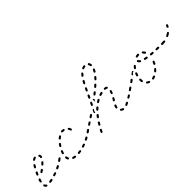

<svg xmlns="http://www.w3.org/2000/svg" viewBox="50 -1185 1839 1839"><g transform="rotate(-45 970.0 -265.5)"><path d="M23 14Q25 15 27 15Q29 15 31 14Q33 14 34 12Q36 11 36 9Q38 5 37 2Q35 -2 31 -4Q29 -5 27 -8Q24 -10 23 -14Q23 -16 21 -17Q20 -19 18 -20Q16 -21 14 -21Q12 -21 11 -20Q7 -19 5 -15Q3 -12 4 -8Q7 0 11 5Q16 11 23 14ZM108 6Q110 3 109 -1Q109 -3 108 -5Q107 -6 105 -8Q103 -9 101 -9Q99 -9 97 -9Q87 -7 77 -5Q75 -5 73 -4Q71 -3 70 -1Q69 0 69 2Q68 4 68 6Q69 10 72 13Q76 15 80 15Q90 13 101 11Q106 10 108 6ZM176 -12Q178 -13 179 -15Q180 -17 180 -19Q180 -21 179 -22Q178 -26 174 -28Q170 -30 166 -28Q156 -25 146 -22Q142 -20 140 -17Q139 -13 140 -9Q140 -7 142 -6Q143 -4 145 -3Q146 -2 148 -2Q150 -2 152 -3Q163 -6 173 -10Q175 -10 176 -12ZM244 -43Q245 -44 246 -46Q247 -48 246 -50Q246 -52 245 -54Q243 -57 239 -58Q235 -60 232 -58Q222 -53 213 -48Q209 -46 208 -42Q206 -38 208 -35Q210 -31 214 -30Q218 -28 222 -30Q232 -35 241 -40Q243 -41 244 -43ZM6 -60Q6 -58 7 -57Q9 -55 10 -54Q12 -53 14 -52Q18 -51 21 -53Q25 -55 26 -60Q28 -69 32 -79Q33 -83 31 -87Q29 -91 25 -92Q21 -93 17 -91Q14 -90 12 -86Q9 -74 6 -64Q6 -62 6 -60ZM290 -72Q292 -73 292 -75Q292 -77 292 -79Q291 -81 290 -83Q288 -86 284 -87Q280 -88 276 -85L275 -84Q273 -83 272 -81Q271 -80 270 -78Q270 -76 271 -74Q271 -72 272 -70Q275 -67 279 -66Q283 -65 286 -68L288 -69Q289 -70 290 -72ZM111 -127Q112 -129 112 -131Q113 -133 112 -135Q112 -137 111 -138Q108 -142 104 -142Q100 -143 97 -141Q88 -134 79 -128Q76 -126 75 -122Q74 -118 77 -114Q79 -111 83 -110Q87 -109 91 -112Q100 -118 109 -124Q110 -126 111 -127ZM32 -127Q33 -123 37 -121Q39 -121 41 -121Q43 -120 44 -121Q46 -122 48 -123Q49 -125 50 -126Q54 -136 59 -146Q61 -149 60 -153Q58 -157 54 -159Q53 -160 51 -160Q49 -160 47 -159Q45 -159 43 -158Q42 -156 41 -154Q36 -144 32 -135Q30 -131 32 -127ZM168 -181Q167 -185 164 -188Q161 -191 157 -190Q153 -190 150 -187Q144 -180 136 -172Q133 -170 132 -165Q132 -161 135 -158Q138 -155 142 -155Q146 -155 149 -158Q158 -166 165 -174Q168 -177 168 -181ZM64 -197Q63 -195 64 -193Q65 -191 66 -190Q67 -188 69 -187Q73 -185 76 -186Q80 -188 82 -191Q88 -201 93 -209Q94 -211 94 -213Q94 -215 94 -217Q94 -219 92 -220Q91 -222 90 -223Q86 -225 82 -224Q78 -223 76 -220Q70 -211 65 -201Q64 -199 64 -197ZM190 -250Q189 -253 185 -255Q181 -256 177 -254Q173 -252 172 -248Q171 -244 172 -241Q175 -236 175 -231Q175 -229 174 -226Q174 -224 174 -222Q174 -220 176 -219Q177 -217 178 -216Q180 -215 182 -214Q186 -214 189 -216Q193 -218 194 -222Q195 -227 195 -231Q195 -241 190 -250ZM110 -258Q108 -257 108 -255Q108 -253 108 -251Q109 -249 110 -247Q112 -244 116 -243Q120 -243 124 -245Q132 -251 140 -253Q144 -254 146 -258Q148 -261 147 -265Q146 -267 145 -269Q144 -270 142 -271Q140 -272 139 -273Q137 -273 135 -272Q123 -269 112 -261Q111 -260 110 -258Z M494 9Q496 8 497 6Q498 5 498 3Q499 1 498 -1Q498 -5 494 -8Q491 -10 487 -9Q477 -8 467 -7Q465 -6 463 -5Q461 -4 460 -3Q459 -1 458 1Q457 2 458 4Q458 9 461 11Q464 14 469 13Q479 12 490 10Q492 10 494 9ZM423 11Q426 9 426 5Q427 3 426 1Q426 -1 425 -3Q423 -4 422 -5Q420 -6 418 -7Q408 -8 399 -11Q397 -12 395 -11Q393 -11 391 -10Q390 -9 388 -8Q387 -6 386 -5Q385 -1 387 3Q389 7 393 8Q403 12 415 13Q419 14 423 11ZM565 -11Q567 -13 567 -14Q568 -16 568 -18Q568 -20 568 -22Q566 -26 562 -28Q559 -29 555 -28Q545 -24 535 -21Q533 -20 532 -19Q530 -18 529 -16Q528 -14 528 -12Q528 -10 529 -9Q529 -7 531 -5Q532 -4 534 -3Q535 -2 537 -2Q539 -1 541 -2Q552 -5 562 -9Q564 -10 565 -11ZM354 -23Q358 -22 362 -24Q365 -26 367 -30Q368 -34 366 -37Q362 -45 361 -54Q360 -58 357 -61Q354 -63 350 -63Q346 -62 343 -59Q341 -56 341 -52Q342 -39 348 -28Q350 -24 354 -23ZM632 -43Q633 -45 633 -46Q634 -48 634 -50Q633 -52 632 -54Q630 -58 626 -59Q622 -60 619 -58Q610 -53 601 -48Q599 -47 597 -46Q596 -44 596 -42Q595 -40 595 -38Q595 -36 596 -35Q598 -31 602 -30Q606 -28 610 -30Q619 -35 629 -40Q630 -41 632 -43ZM678 -75Q679 -79 676 -83Q675 -84 673 -85Q672 -86 670 -87Q668 -87 666 -87Q664 -86 662 -85H661Q658 -82 657 -78Q656 -74 659 -71Q660 -69 662 -68Q663 -67 665 -66Q667 -66 669 -67Q671 -67 673 -68L674 -69Q677 -71 678 -75ZM310 -89Q311 -93 308 -96Q306 -100 302 -100Q297 -101 294 -98Q285 -92 276 -85Q273 -83 272 -79Q271 -75 274 -71Q275 -70 277 -69Q278 -68 280 -67Q282 -67 284 -67Q286 -68 288 -69Q297 -75 306 -82Q310 -85 310 -89ZM349 -99Q351 -95 355 -94Q359 -92 363 -94Q366 -96 367 -100Q370 -110 374 -119Q376 -123 374 -127Q373 -131 369 -132Q367 -133 365 -133Q363 -133 361 -132Q359 -132 358 -130Q357 -129 356 -127Q351 -116 348 -106Q347 -102 349 -99ZM379 -170Q379 -168 379 -166Q380 -164 381 -163Q382 -161 384 -160Q387 -158 391 -159Q395 -159 397 -163Q403 -171 409 -180Q412 -183 411 -187Q411 -191 407 -194Q404 -196 400 -195Q396 -195 393 -192Q387 -183 381 -174Q380 -172 379 -170ZM568 -236Q566 -237 564 -238Q562 -238 560 -238Q558 -237 557 -236Q553 -233 553 -229Q552 -225 555 -222Q560 -215 562 -206Q563 -204 564 -203Q565 -201 567 -200Q569 -199 571 -199Q573 -199 575 -199Q579 -201 581 -204Q583 -208 582 -212Q578 -224 571 -234Q570 -235 568 -236ZM427 -228Q426 -226 426 -224Q426 -222 427 -220Q427 -218 429 -216Q430 -215 432 -214Q433 -213 435 -213Q437 -213 439 -214Q441 -214 443 -216Q451 -223 458 -228Q462 -230 462 -234Q463 -239 461 -242Q458 -245 454 -246Q450 -247 447 -244Q438 -238 429 -231Q428 -229 427 -228ZM498 -266Q494 -266 491 -262Q489 -259 489 -255Q490 -251 493 -248Q496 -246 500 -246Q503 -246 506 -246Q511 -246 518 -245Q522 -244 525 -246Q529 -248 530 -252Q531 -256 529 -260Q527 -263 523 -264Q514 -266 506 -266Q502 -266 498 -266Z M782 0Q784 -3 783 -7Q782 -11 778 -13Q776 -14 774 -14Q772 -14 770 -14Q768 -13 767 -12Q765 -10 764 -9Q760 -1 756 8Q755 10 755 11Q754 12 754 14Q754 16 755 18Q755 20 756 22Q758 23 760 24Q763 26 767 24Q771 23 773 19Q773 19 774 17Q778 8 782 0ZM1066 17Q1068 16 1070 15Q1071 14 1072 13Q1074 11 1074 9Q1075 5 1073 2Q1071 -2 1067 -3Q1059 -5 1053 -11Q1050 -13 1045 -13Q1041 -13 1038 -10Q1037 -9 1036 -7Q1036 -5 1036 -3Q1036 -1 1037 1Q1038 3 1039 4Q1049 13 1062 17Q1064 17 1066 17ZM1141 -3Q1143 -5 1143 -6Q1144 -8 1144 -10Q1144 -12 1143 -14Q1141 -18 1137 -19Q1133 -20 1129 -18Q1119 -13 1111 -10Q1107 -8 1105 -4Q1104 0 1105 3Q1106 5 1107 7Q1109 8 1111 9Q1112 10 1114 10Q1116 10 1118 9Q1128 5 1138 -1Q1140 -2 1141 -3ZM1204 -41Q1205 -43 1206 -45Q1206 -47 1206 -49Q1205 -51 1204 -53Q1202 -56 1198 -57Q1194 -58 1191 -55Q1181 -49 1173 -44Q1171 -43 1170 -41Q1169 -40 1168 -38Q1168 -36 1168 -34Q1169 -32 1170 -30Q1172 -27 1176 -26Q1180 -25 1183 -27Q1192 -32 1202 -39Q1203 -40 1204 -41ZM819 -70Q818 -74 815 -76Q813 -77 811 -77Q809 -78 807 -77Q805 -77 804 -76Q802 -74 801 -73Q795 -64 790 -54Q787 -51 788 -47Q789 -43 793 -41Q795 -40 797 -39Q799 -39 801 -39Q802 -40 804 -41Q806 -42 807 -44Q812 -53 818 -62Q820 -65 819 -70ZM1022 -44Q1025 -41 1029 -40Q1031 -40 1033 -41Q1035 -41 1036 -42Q1038 -43 1039 -45Q1040 -47 1040 -49Q1042 -57 1046 -67Q1047 -69 1047 -71Q1047 -73 1046 -74Q1045 -76 1044 -78Q1042 -79 1041 -80Q1037 -81 1033 -80Q1029 -78 1027 -75Q1022 -62 1021 -52Q1020 -48 1022 -44ZM1250 -75Q1251 -79 1248 -83Q1247 -84 1245 -85Q1244 -87 1242 -87Q1240 -87 1238 -87Q1236 -86 1234 -85L1233 -84Q1229 -82 1229 -78Q1228 -74 1230 -70Q1231 -69 1233 -68Q1235 -66 1237 -66Q1239 -66 1241 -66Q1243 -67 1244 -68L1246 -69Q1249 -71 1250 -75ZM694 -84Q695 -86 696 -87Q696 -89 696 -91Q695 -93 694 -95Q693 -97 691 -98Q690 -99 688 -99Q686 -99 684 -99Q682 -99 680 -98L662 -85Q659 -83 658 -79Q657 -75 660 -71Q662 -68 666 -67Q670 -66 674 -69L691 -81Q693 -82 694 -84ZM862 -127Q861 -131 858 -134Q855 -137 851 -136Q847 -136 844 -133Q837 -124 831 -116Q828 -112 829 -108Q829 -104 833 -102Q836 -99 840 -100Q844 -100 847 -103Q853 -112 860 -120Q862 -123 862 -127ZM1053 -121Q1051 -117 1052 -113Q1053 -109 1056 -107Q1060 -105 1064 -106Q1068 -107 1070 -110L1071 -112Q1078 -123 1081 -129Q1083 -132 1082 -136Q1081 -140 1078 -142Q1076 -143 1074 -144Q1072 -144 1070 -143Q1068 -143 1067 -142Q1065 -141 1064 -139Q1061 -133 1054 -122Q1054 -122 1053 -121ZM755 -125Q756 -126 757 -128Q757 -130 757 -132Q756 -134 755 -136Q754 -137 752 -138Q751 -139 749 -140Q747 -140 745 -140Q743 -140 741 -138L723 -126Q720 -124 719 -120Q718 -116 720 -113Q721 -111 723 -110Q725 -109 727 -108Q729 -108 731 -108Q733 -109 734 -110L752 -122Q754 -123 755 -125ZM818 -169Q818 -173 816 -176Q814 -180 810 -181Q806 -181 802 -179L784 -167Q781 -165 780 -161Q779 -157 781 -153Q783 -152 784 -150Q786 -149 788 -149Q790 -149 792 -149Q794 -149 795 -150L813 -163Q817 -165 818 -169ZM911 -175Q912 -177 912 -179Q912 -181 911 -182Q911 -184 909 -186Q907 -189 902 -189Q898 -189 895 -187Q887 -179 879 -172Q876 -169 876 -164Q876 -160 879 -157Q882 -154 886 -154Q890 -154 893 -157Q901 -165 909 -172Q910 -173 911 -175ZM846 -158Q842 -160 841 -164Q840 -168 841 -172L851 -191Q852 -195 856 -196Q860 -198 864 -196Q865 -195 866 -194Q867 -193 868 -192Q866 -190 863 -187Q859 -183 857 -177Q854 -171 854 -165Q854 -162 854 -159Q852 -159 849 -159Q847 -159 846 -158ZM1086 -179Q1086 -177 1087 -175Q1088 -174 1089 -172Q1091 -171 1093 -170Q1096 -169 1100 -170Q1104 -172 1105 -176Q1110 -187 1112 -197Q1113 -201 1111 -205Q1109 -208 1105 -209Q1103 -210 1101 -210Q1099 -209 1098 -208Q1096 -207 1095 -206Q1093 -204 1093 -202Q1091 -193 1087 -183Q1086 -181 1086 -179ZM970 -219Q971 -223 969 -227Q967 -231 963 -232Q959 -233 955 -231Q946 -225 937 -219Q933 -217 932 -213Q932 -209 934 -205Q935 -204 937 -202Q938 -201 940 -201Q942 -201 944 -201Q946 -201 948 -203Q957 -208 965 -213Q969 -215 970 -219ZM872 -230Q874 -226 878 -225Q881 -223 885 -224Q889 -226 891 -229L900 -249Q901 -251 901 -253Q901 -255 901 -257Q900 -258 899 -260Q897 -261 895 -262Q892 -264 888 -263Q884 -261 882 -257L873 -238Q871 -234 872 -230ZM1036 -244Q1038 -247 1037 -251Q1037 -253 1036 -255Q1035 -257 1033 -258Q1031 -259 1029 -259Q1027 -259 1025 -259Q1015 -256 1004 -253Q1002 -252 1001 -251Q999 -250 998 -248Q997 -246 997 -244Q997 -242 998 -240Q999 -236 1003 -234Q1006 -232 1010 -234Q1020 -237 1030 -239Q1034 -240 1036 -244ZM919 -236 934 -247Q937 -249 938 -254Q938 -258 936 -261Q933 -264 929 -265Q925 -266 922 -263Q924 -257 924 -251Q923 -245 920 -239ZM1099 -239Q1103 -239 1106 -242Q1107 -244 1108 -246Q1109 -247 1109 -249Q1108 -251 1108 -253Q1107 -255 1105 -256Q1096 -265 1079 -265Q1075 -265 1072 -262Q1069 -259 1069 -255Q1069 -253 1069 -251Q1070 -249 1071 -248Q1073 -247 1075 -246Q1077 -245 1079 -245Q1088 -245 1092 -241Q1095 -239 1099 -239ZM996 -299Q996 -303 994 -306Q991 -309 987 -310Q983 -310 980 -308L963 -294Q960 -292 959 -287Q959 -283 961 -280Q964 -277 968 -276Q972 -276 975 -278L992 -292Q995 -294 996 -299ZM910 -317 904 -304Q903 -302 903 -300Q903 -298 904 -296Q905 -295 906 -293Q907 -292 909 -291Q913 -289 917 -290Q921 -292 922 -296L929 -309L932 -315Q933 -319 932 -323Q931 -327 927 -328Q925 -329 923 -329Q921 -330 919 -329Q917 -328 916 -327Q914 -326 913 -324ZM1052 -347Q1052 -351 1049 -354Q1047 -357 1042 -357Q1038 -357 1035 -355Q1027 -348 1019 -340Q1016 -338 1016 -333Q1015 -329 1018 -326Q1021 -323 1025 -323Q1029 -323 1032 -325Q1041 -333 1049 -340Q1052 -343 1052 -347ZM935 -363Q936 -359 940 -357Q944 -355 948 -357Q952 -358 953 -362L963 -382Q964 -385 963 -389Q962 -393 958 -395Q954 -397 950 -395Q946 -394 945 -390L935 -371Q934 -367 935 -363ZM1103 -400Q1103 -404 1100 -407Q1097 -409 1093 -409Q1089 -409 1086 -406Q1079 -398 1072 -390Q1069 -387 1069 -383Q1069 -379 1072 -376Q1075 -373 1079 -373Q1083 -373 1086 -376Q1094 -385 1101 -393Q1104 -396 1103 -400ZM967 -429Q968 -425 972 -423Q975 -421 979 -423Q983 -424 985 -428Q991 -438 996 -446Q998 -450 996 -454Q995 -458 992 -460Q988 -462 984 -461Q980 -460 978 -456Q973 -447 968 -437Q966 -433 967 -429ZM1144 -463Q1143 -467 1139 -469Q1135 -470 1131 -469Q1127 -468 1126 -464Q1122 -455 1116 -446Q1114 -442 1115 -438Q1116 -434 1119 -432Q1123 -430 1127 -431Q1131 -432 1133 -435Q1139 -446 1144 -455Q1145 -459 1144 -463ZM1005 -493Q1006 -489 1009 -487Q1012 -484 1016 -485Q1020 -485 1023 -488Q1030 -497 1036 -504Q1039 -507 1039 -511Q1039 -515 1036 -518Q1035 -519 1033 -520Q1031 -521 1029 -521Q1027 -521 1025 -520Q1023 -519 1022 -518Q1014 -510 1007 -501Q1005 -497 1005 -493ZM1140 -540Q1136 -541 1132 -539Q1128 -537 1127 -533Q1126 -529 1128 -525Q1132 -518 1134 -508Q1134 -507 1135 -505Q1136 -503 1138 -502Q1139 -501 1141 -500Q1143 -500 1145 -500Q1147 -500 1149 -501Q1150 -502 1152 -504Q1153 -505 1153 -507Q1154 -509 1154 -511Q1152 -525 1146 -535Q1144 -539 1140 -540ZM1067 -550Q1065 -549 1064 -548Q1063 -546 1062 -544Q1061 -543 1061 -541Q1061 -539 1062 -537Q1063 -533 1067 -531Q1071 -530 1075 -531Q1084 -535 1093 -536Q1098 -537 1100 -540Q1102 -544 1102 -548Q1101 -552 1098 -554Q1094 -557 1090 -556Q1078 -554 1067 -550Z M1502 2Q1504 1 1504 -1Q1505 -3 1505 -5Q1505 -7 1504 -8Q1502 -12 1499 -14Q1495 -15 1491 -14Q1482 -10 1473 -8Q1471 -7 1469 -6Q1467 -5 1466 -3Q1465 -1 1465 1Q1465 3 1465 4Q1466 9 1469 11Q1473 13 1477 12Q1488 9 1499 5Q1501 4 1502 2ZM1424 9Q1426 9 1428 8Q1430 8 1431 6Q1433 5 1434 3Q1435 -1 1434 -5Q1432 -9 1428 -10Q1420 -14 1413 -19Q1409 -22 1405 -22Q1401 -21 1399 -18Q1397 -17 1397 -15Q1396 -13 1396 -11Q1396 -9 1397 -7Q1398 -5 1400 -4Q1409 4 1421 8Q1422 9 1424 9ZM1562 -44Q1563 -46 1563 -48Q1563 -50 1562 -52Q1561 -53 1560 -55Q1558 -56 1556 -57Q1554 -57 1552 -57Q1550 -57 1549 -56Q1547 -56 1546 -54Q1539 -47 1531 -40Q1530 -39 1529 -37Q1528 -35 1528 -33Q1528 -31 1528 -29Q1529 -27 1530 -26Q1532 -24 1533 -23Q1535 -23 1537 -22Q1539 -22 1541 -23Q1543 -24 1544 -25Q1553 -32 1560 -41Q1562 -42 1562 -44ZM1371 -54Q1372 -52 1373 -50Q1374 -48 1376 -47Q1377 -46 1379 -46Q1381 -45 1383 -46Q1385 -46 1387 -47Q1388 -48 1389 -50Q1391 -52 1391 -53Q1391 -55 1391 -57Q1390 -64 1390 -71Q1390 -74 1390 -76Q1390 -81 1387 -84Q1384 -87 1380 -87Q1376 -87 1373 -84Q1370 -81 1370 -77Q1370 -74 1370 -71Q1370 -62 1371 -54ZM1269 -89Q1270 -93 1267 -96Q1265 -99 1261 -100Q1257 -101 1253 -98L1234 -85Q1233 -84 1232 -82Q1230 -81 1230 -79Q1230 -77 1230 -75Q1231 -73 1232 -71Q1234 -68 1238 -67Q1242 -66 1246 -69L1265 -82Q1268 -84 1269 -89ZM1602 -108Q1602 -110 1602 -112Q1601 -113 1600 -115Q1598 -116 1596 -117Q1593 -119 1589 -117Q1585 -116 1583 -112Q1579 -103 1574 -94Q1572 -90 1573 -86Q1574 -82 1578 -80Q1582 -78 1586 -79Q1590 -80 1592 -84Q1597 -94 1601 -104Q1602 -106 1602 -108ZM1331 -133Q1332 -137 1329 -140Q1328 -142 1326 -143Q1325 -144 1323 -144Q1321 -145 1319 -144Q1317 -144 1315 -143L1297 -129Q1293 -127 1292 -123Q1292 -119 1294 -115Q1297 -112 1301 -111Q1305 -110 1308 -113L1327 -126Q1330 -129 1331 -133ZM1379 -122Q1381 -119 1385 -118Q1387 -117 1389 -117Q1391 -117 1393 -118Q1395 -119 1396 -121Q1397 -122 1398 -124Q1401 -134 1405 -143Q1406 -147 1405 -151Q1403 -155 1400 -156Q1396 -158 1392 -156Q1388 -155 1386 -151Q1382 -141 1379 -130Q1377 -126 1379 -122ZM1373 -170Q1378 -175 1384 -177Q1388 -179 1392 -179Q1390 -183 1390 -186Q1387 -189 1384 -189Q1380 -189 1377 -187L1358 -174Q1355 -171 1354 -167Q1354 -163 1356 -160Q1357 -158 1359 -157Q1361 -156 1363 -156Q1363 -156 1363 -156Q1364 -156 1364 -155Q1365 -158 1366 -160Q1368 -166 1373 -170ZM1775 -162Q1777 -163 1778 -164Q1779 -165 1780 -167Q1781 -169 1781 -171Q1781 -175 1778 -178Q1775 -181 1771 -181H1769Q1767 -181 1765 -180Q1763 -179 1762 -178Q1760 -177 1760 -175Q1759 -173 1759 -171Q1759 -167 1762 -164Q1765 -161 1769 -161H1771Q1773 -161 1775 -162ZM1725 -164Q1728 -167 1728 -171Q1728 -173 1727 -175Q1726 -177 1725 -178Q1723 -180 1722 -181Q1720 -181 1718 -182H1697Q1692 -182 1689 -179Q1686 -176 1686 -172Q1686 -170 1687 -168Q1688 -167 1689 -165Q1690 -164 1692 -163Q1694 -162 1696 -162H1717Q1722 -161 1725 -164ZM1652 -167Q1655 -170 1655 -174Q1655 -176 1655 -178Q1654 -179 1653 -181Q1651 -182 1649 -183Q1648 -184 1646 -184Q1635 -185 1625 -186Q1621 -186 1617 -184Q1614 -181 1614 -177Q1614 -175 1614 -173Q1615 -171 1616 -169Q1617 -168 1619 -167Q1621 -166 1623 -166Q1633 -165 1644 -164Q1649 -164 1652 -167ZM1579 -174Q1582 -176 1583 -180Q1583 -184 1581 -188Q1579 -191 1574 -192Q1564 -194 1554 -196Q1552 -196 1550 -196Q1548 -195 1547 -194Q1545 -193 1544 -191Q1543 -190 1542 -188Q1541 -184 1544 -180Q1546 -177 1550 -176Q1560 -174 1571 -172Q1575 -171 1579 -174ZM1412 -190Q1413 -186 1416 -183Q1419 -180 1423 -181Q1427 -181 1430 -185Q1436 -193 1443 -200Q1446 -203 1446 -207Q1446 -211 1443 -214Q1440 -217 1436 -217Q1432 -217 1429 -214Q1421 -206 1414 -197Q1412 -194 1412 -190ZM1506 -193Q1510 -194 1512 -198Q1513 -199 1514 -201Q1514 -203 1514 -205Q1513 -207 1512 -209Q1511 -210 1509 -212Q1501 -217 1499 -223Q1498 -226 1494 -228Q1490 -230 1486 -228Q1482 -226 1481 -223Q1479 -219 1481 -215Q1485 -203 1498 -195Q1502 -193 1506 -193ZM1585 -253Q1583 -254 1581 -254Q1579 -254 1577 -253Q1576 -252 1574 -250Q1573 -249 1572 -247Q1572 -245 1572 -243Q1572 -241 1573 -239Q1573 -238 1575 -236Q1581 -230 1586 -222Q1588 -218 1593 -217Q1597 -216 1600 -218Q1604 -221 1605 -225Q1606 -229 1604 -232Q1597 -243 1588 -251Q1587 -252 1585 -253ZM1505 -262Q1503 -258 1504 -254Q1504 -253 1506 -251Q1507 -249 1509 -248Q1510 -247 1512 -247Q1514 -247 1516 -247Q1524 -250 1535 -250Q1539 -250 1542 -253Q1545 -256 1545 -260Q1544 -264 1541 -267Q1538 -270 1534 -270Q1521 -270 1511 -267Q1507 -266 1505 -262Z M1806 -164Q1808 -165 1809 -167Q1810 -168 1811 -170Q1811 -172 1811 -174Q1810 -178 1807 -181Q1804 -183 1800 -183Q1786 -181 1771 -181Q1767 -181 1764 -178Q1761 -175 1761 -171Q1761 -169 1762 -167Q1762 -165 1764 -164Q1765 -163 1767 -162Q1769 -161 1771 -161Q1787 -161 1802 -163Q1804 -163 1806 -164ZM1893 -204Q1894 -208 1892 -211Q1889 -215 1885 -215Q1881 -216 1878 -213Q1866 -205 1854 -199Q1850 -197 1849 -193Q1847 -189 1849 -185Q1850 -184 1851 -182Q1853 -181 1855 -180Q1857 -180 1859 -180Q1861 -180 1862 -181Q1877 -188 1890 -197Q1893 -200 1893 -204ZM1939 -268Q1938 -272 1934 -273Q1932 -274 1930 -274Q1928 -274 1926 -273Q1924 -272 1923 -271Q1921 -270 1921 -268Q1918 -261 1914 -255Q1912 -251 1914 -247Q1915 -243 1918 -241Q1922 -239 1926 -240Q1930 -241 1932 -245Q1936 -252 1939 -260Q1941 -264 1939 -268Z"/></g></svg>

Font: FRB American Cursive Dashed Light
Style: Italic
Weight: 300
Italic angle: -25°
Version: Version 2.0;Modular Font Editor K font №1